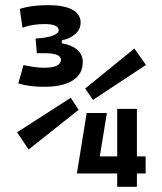

<svg xmlns="http://www.w3.org/2000/svg" viewBox="-20 -723 626 743"><path d="M157.2 -387.2Q125.5 -386.7 98.6 -390.1Q71.8 -393.6 50.8 -399.9L70.8 -471.2Q85.9 -468.3 105.7 -464.6Q125.5 -460.9 150.4 -460.9Q215.8 -460.9 215.8 -491.7Q215.8 -517.1 153.8 -517.1H122.6L117.7 -573.7Q165 -577.1 186 -585.7Q207 -594.2 207 -606Q207 -629.9 152.3 -629.9Q105 -629.9 66.9 -615.7L56.6 -688.5Q81.1 -696.3 108.6 -699.7Q136.2 -703.1 167 -703.1Q227.1 -703.1 259.5 -685.8Q292 -668.5 292 -635.7Q292 -610.4 272 -592Q252 -573.7 219.2 -566.9V-555.2Q255.9 -549.8 278.1 -531.2Q300.3 -512.7 300.3 -482.4Q300.3 -437 262.9 -412.6Q225.6 -388.2 157.2 -387.2ZM276.9 -51.8 277.8 -53.2 315.4 -285.6H393.6L366.2 -117.7H433.6V-301.8H509.8V-117.7H543.5V-51.8H509.8V0H433.6V-51.8ZM90.8 -144.5 45.9 -210.9 253.9 -344.7 284.2 -297.9ZM339.8 -336.4 309.6 -380.4 500 -535.2 544.9 -471.7Z"/></svg>

Font: CaskaydiaCove NFP
Style: Regular
Weight: 400
Designer: Aaron Bell
Foundry: Saja Typeworks
Version: Version 2111.001; VTT 6.35;Nerd Fonts 3.1.1